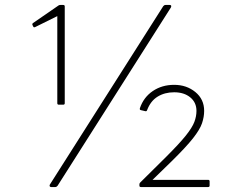

<svg xmlns="http://www.w3.org/2000/svg" viewBox="-20 -754 920 774"><path d="M186 0Q182 0 180.5 -3Q179 -6 181 -10L638 -729Q642 -734 647 -734H664Q669 -734 670 -731Q671 -728 669 -724L212 -5Q208 0 203 0ZM548 0Q542 0 542 -6V-11Q542 -15 545 -18L651 -123Q704 -176 729.5 -208Q755 -240 763.5 -262.5Q772 -285 772 -307Q772 -341 747 -361.5Q722 -382 682 -382Q644 -382 615.5 -364.5Q587 -347 573 -310Q571 -304 565 -306L548 -310Q542 -311 544 -318Q559 -362 596 -387Q633 -412 682 -412Q732 -412 767.5 -383Q803 -354 803 -307Q803 -283 794.5 -257.5Q786 -232 758 -196.5Q730 -161 672 -104L595 -29H819Q825 -29 825 -23V-6Q825 0 819 0ZM217 -332Q211 -332 211 -338V-689L122 -645Q116 -642 114 -647L111 -653Q109 -658 113 -661L216 -732Q219 -734 223 -734H235Q241 -734 241 -728V-338Q241 -332 235 -332Z"/></svg>

Font: LINE Seed Sans Thin
Style: Regular
Weight: 250
Designer: LINE VX Design & Dalton Maag Ltd & Sandoll Inc
Foundry: Dalton Maag Ltd
Version: Version 1.003